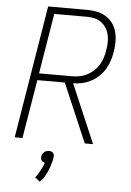

<svg xmlns="http://www.w3.org/2000/svg" viewBox="-63 -781 725 1059"><g transform="rotate(5 300.0 -251.5)"><path d="M39 0 160 -735H378Q406 -735 433 -729Q460 -723 482 -709Q504 -695 519 -673.5Q534 -652 540.5 -626Q547 -600 547 -572Q547 -544 542 -516Q538 -492 530 -467Q522 -442 508.5 -420Q495 -398 475 -379Q455 -360 431.5 -348Q408 -336 383 -330.5Q358 -325 334 -325L473 0H427L288 -325H136L82 0ZM142 -363H325Q346 -363 367 -367Q388 -371 407.5 -381Q427 -391 444 -406.5Q461 -422 472.5 -441Q484 -460 490.5 -481Q497 -502 500 -522Q504 -544 504.5 -565.5Q505 -587 500.5 -607.5Q496 -628 485 -645.5Q474 -663 457.5 -675Q441 -687 421 -692Q401 -697 379 -697H197ZM198 232 171 210Q173 207 175.5 204Q178 201 180 198L188 186Q189 183 191 180Q193 177 194.5 174.5Q196 172 197.5 169Q199 166 200.5 163Q202 160 204 156.5Q206 153 207 150Q208 147 210 143.5Q212 140 212 138L213 136L217 125Q214 125 211.5 124Q209 123 207 122Q205 121 203 119.5Q201 118 199.5 115.5Q198 113 197 111Q196 109 195 106.5Q194 104 194 100.5Q194 97 194 96V92Q195 89 196 86Q197 83 198.5 80Q200 77 202 74Q204 71 206.5 69Q209 67 211 65Q213 63 216.5 62Q220 61 224 60Q228 59 230 59H234Q237 59 240 59Q243 59 246.5 60Q250 61 252 62.5Q254 64 256 66Q258 68 259.5 70.5Q261 73 262 75.5Q263 78 263 82Q263 86 263 87L262 92Q262 97 260.5 102.5Q259 108 258 113Q257 118 255 123.5Q253 129 252 134Q251 139 249 144Q247 149 245 154.5Q243 160 241 165Q239 170 236.5 175Q234 180 231 185.5Q228 191 226 195.5Q224 200 220.5 206Q217 212 214 214Z"/></g></svg>

Font: Iosevka Aile Extralight
Style: Italic
Weight: 200
Italic angle: -9°
Designer: Belleve Invis
Foundry: Belleve Invis
Version: Version 31.1.0; ttfautohint (v1.8.4)